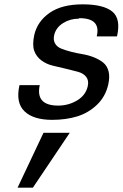

<svg xmlns="http://www.w3.org/2000/svg" viewBox="-20 -532 559 875"><path d="M341.8 -449.2 337.9 -446.8Q299.8 -446.8 267.6 -426.8Q235.4 -406.7 227.1 -373Q221.7 -349.6 231 -333.7Q240.2 -317.9 259.5 -310.3Q278.8 -302.7 304 -296.1Q329.1 -289.6 356 -285.2Q382.8 -280.8 407.5 -271Q432.1 -261.2 450 -247.1Q467.8 -232.9 474.6 -207.5Q481.4 -182.1 473.1 -146Q460.4 -90.8 421.1 -53.7Q381.8 -16.6 330.8 -1.2Q279.8 14.2 217.8 14.2Q131.8 14.2 91.3 -25.1Q50.8 -64.5 68.8 -144H161.1Q141.1 -50.8 245.1 -50.8Q292 -50.8 331.3 -74.2Q370.6 -97.7 379.9 -139.2Q385.7 -165 373 -181.4Q360.4 -197.8 335.9 -204.6Q311.5 -211.4 281 -218.5Q250.5 -225.6 220.9 -232.7Q191.4 -239.7 168.5 -256.8Q145.5 -273.9 136 -300.5Q126.5 -327.1 136.2 -373Q150.9 -435.1 206.3 -473.6Q261.7 -512.2 356.9 -512.2Q451.2 -512.2 491.5 -479.5Q531.7 -446.8 513.2 -366.2H420.9Q440.9 -449.2 341.8 -449.2ZM297.9 73.2 129.9 323.2H60.1L178.2 73.2Z"/></svg>

Font: Perun
Style: Italic
Weight: 400
Italic angle: -12°
Foundry: Stefan Peev, Context Ltd
Version: Version 001.000